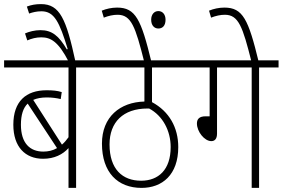

<svg xmlns="http://www.w3.org/2000/svg" viewBox="-20 -916 1378 936"><path d="M445 -587V-622H0V-587H314V-247C304 -233 294 -221 282 -211L142 -429C160 -437 182 -441 208 -441C233 -441 256 -438 276 -433L281 -467C259 -474 237 -476 207 -476C107 -476 45 -422 45 -308C45 -200 103 -142 190 -142C245 -142 286 -163 314 -194V0H351V-587ZM82 -308C82 -356 93 -390 115 -411L258 -194C238 -182 215 -177 191 -177C126 -177 82 -218 82 -308Z M315 -615H348C303 -823 272 -896 180 -896C153 -896 132 -892 111 -884L122 -850C139 -856 159 -861 182 -861C245 -861 270 -808 310 -677L306 -675C267 -741 234 -769 177 -769C150 -769 122 -762 102 -753L113 -719C134 -728 156 -734 181 -734C227 -734 264 -714 315 -615Z M907 -587V-622H432V-587H684V-421C565 -418 477 -346 477 -216C477 -75 554 0 670 0C771 0 849 -64 849 -199C849 -294 805 -373 721 -418V-587ZM668 -35C577 -35 514 -91 514 -212C514 -320 580 -387 699 -387H707C773 -352 812 -279 812 -199C812 -88 752 -35 668 -35Z M683 -615H718C668 -821 641 -879 551 -879C524 -879 498 -873 476 -864L486 -830C509 -839 532 -844 553 -844C620 -844 640 -786 683 -615ZM717 -820C717 -791 733 -777 752 -777C772 -777 787 -790 787 -820C787 -845 773 -862 752 -862C732 -862 717 -846 717 -820Z M1038 -587H1207V0H1243V-587H1338V-622H894V-587H1002V-349H982C951 -349 940 -335 940 -314C940 -274 977 -228 1010 -228C1027 -228 1038 -239 1038 -265Z M1206 -615H1241C1191 -821 1164 -879 1074 -879C1047 -879 1021 -873 999 -864L1009 -830C1032 -839 1055 -844 1076 -844C1143 -844 1163 -786 1206 -615Z"/></svg>

Font: Noto Sans Devanagari Condensed ExtraLight
Style: Regular
Weight: 200
Width: 3
Designer: Jelle Bosma - Monotype Design Team
Foundry: Monotype Imaging Inc.
Version: Version 2.004